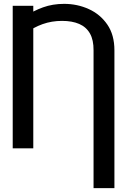

<svg xmlns="http://www.w3.org/2000/svg" viewBox="-20 -757 647 980"><path d="M564 203.1H457.5V-500Q458 -552.7 439.2 -585.9Q420.4 -619.1 384.3 -634.8Q348.1 -650.4 296.9 -650.4Q243.7 -650.4 197.3 -633.8Q150.9 -617.2 114.7 -588.9V-675.8Q149.9 -701.7 199.5 -719.5Q249 -737.3 307.1 -737.3Q374.5 -737.3 433.1 -710.7Q491.7 -684.1 527.8 -631.6Q564 -579.1 564 -500ZM149.9 -727.5V0H44.9V-727.5Z"/></svg>

Font: Inter Cardless Display
Style: Regular
Weight: 400
Designer: Rasmus Andersson
Foundry: rsms
Version: Version 4.001;git-9221beed3